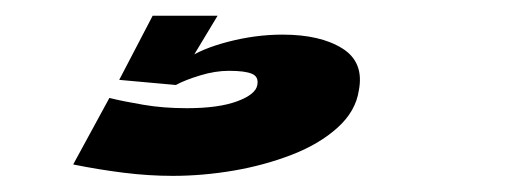

<svg xmlns="http://www.w3.org/2000/svg" viewBox="-20 -20 668 244"><path d="M199.5 203.5Q237.5 203.5 277 196.8Q316.5 190 351.2 176.5Q386 163 409 142.2Q432 121.5 436 95Q443 59 415 41.5Q387 24 339 24Q305 24 270.2 33Q235.5 42 216.5 55.5L203.5 88Q215.5 81.5 234.5 75.8Q253.5 70 271 70Q291.5 70 300.2 73.8Q309 77.5 307 88Q305 100 281.2 108.8Q257.5 117.5 217.5 117.5Q187.5 117.5 162.5 113.2Q137.5 109 119 104.5L73 189Q105 195.5 137 199.5Q169 203.5 199.5 203.5ZM203.5 88 256.5 0H174L131.5 81.5Z"/></svg>

Font: Anybody ExtraExpanded
Style: Bold Italic
Weight: 700
Width: 8
Italic angle: -10°
Version: Version 1.113;gftools[0.9.25]